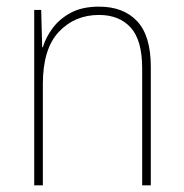

<svg xmlns="http://www.w3.org/2000/svg" viewBox="-20 -558 553 578"><path d="M278 -538Q352 -538 393 -494Q434 -450 434 -357V0H408V-352Q408 -437 373.5 -475Q339 -513 278 -513Q205 -513 157 -462Q109 -411 109 -305V0H83V-528H104L107 -416H109Q118 -446 139 -474Q160 -502 194 -520Q228 -538 278 -538Z"/></svg>

Font: Noto Sans SemiCondensed Thin
Style: Regular
Weight: 100
Width: 4
Designer: Monotype Design Team
Foundry: Monotype Imaging Inc.
Version: Version 2.013; ttfautohint (v1.8.4.7-5d5b)